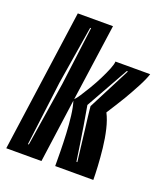

<svg xmlns="http://www.w3.org/2000/svg" viewBox="-129 -715 697 800"><g transform="rotate(20 220.0 -315.0)"><path d="M-9 0 79 -630H235L187 -289Q194 -295 206.5 -314Q219 -333 234.5 -359Q250 -385 263.5 -412Q277 -439 286 -461.5Q295 -484 295 -495H449Q442 -472 423 -436Q404 -400 384 -366Q372 -346 359 -325.5Q346 -305 332 -283Q346 -256 355 -218Q364 -180 368.5 -138.5Q373 -97 375 -60Q377 -23 377 0H208Q208 -26 207.5 -64Q207 -102 205 -142.5Q203 -183 198.5 -220Q194 -257 186 -282L147 0ZM70 -47H74L119 -333L152 -591H148L106 -333ZM285 -47H289L275 -164Q274 -174 271.5 -193.5Q269 -213 266.5 -233.5Q264 -254 262.5 -269Q261 -284 261 -285L358 -474H353L247 -285Q255 -240 262 -197.5Q269 -155 274 -121Z"/></g></svg>

Font: Alumni Sans Inline One
Style: Italic
Weight: 400
Italic angle: -8°
Designer: Robert E. Leuschke
Foundry: Robert E. Leuschke
Version: Version 1.100; ttfautohint (v1.8.3)